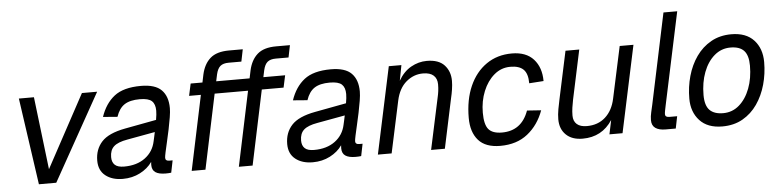

<svg xmlns="http://www.w3.org/2000/svg" viewBox="-44 -933 4740 1168"><g transform="rotate(-5 2325.5 -349.0)"><path d="M154 0 78 -530H170L223 -86L463 -530H556L260 0Z M845 -58Q845 -67 846 -76Q819 -37 771.5 -12.5Q724 12 666 12Q601 12 560.5 -20Q520 -52 520 -112Q520 -181 562 -227Q604 -273 706 -292L898 -328Q901 -344 902.5 -359Q904 -374 904 -384Q904 -424 883.5 -443Q863 -462 810 -462Q750 -462 716.5 -440Q683 -418 666 -367L578 -374Q605 -454 661 -498Q717 -542 824 -542Q911 -542 949.5 -503Q988 -464 988 -392Q988 -370 982.5 -336Q977 -302 969 -263.5Q961 -225 952.5 -189Q944 -153 938.5 -127Q933 -101 933 -93Q933 -74 956 -74H977L962 0Q948 2 928 2Q887 2 866 -12Q845 -26 845 -58ZM606 -126Q606 -95 623.5 -78.5Q641 -62 680 -62Q758 -62 808.5 -99.5Q859 -137 872 -200Q874 -210 877.5 -224.5Q881 -239 884 -255L714 -224Q656 -214 631 -191.5Q606 -169 606 -126Z M1087 0 1183 -456H1111L1127 -530H1199L1209 -578Q1223 -641 1262 -675.5Q1301 -710 1377 -710H1461L1446 -636H1368Q1335 -636 1317.5 -621.5Q1300 -607 1292 -572L1283 -530H1416L1400 -456H1267L1171 0ZM1375 0 1471 -456H1399L1415 -530H1487L1497 -578Q1511 -641 1550 -675.5Q1589 -710 1665 -710H1749L1734 -636H1656Q1623 -636 1605.5 -621.5Q1588 -607 1580 -572L1571 -530H1704L1688 -456H1555L1459 0Z M2005 -58Q2005 -67 2006 -76Q1979 -37 1931.5 -12.5Q1884 12 1826 12Q1761 12 1720.5 -20Q1680 -52 1680 -112Q1680 -181 1722 -227Q1764 -273 1866 -292L2058 -328Q2061 -344 2062.5 -359Q2064 -374 2064 -384Q2064 -424 2043.5 -443Q2023 -462 1970 -462Q1910 -462 1876.5 -440Q1843 -418 1826 -367L1738 -374Q1765 -454 1821 -498Q1877 -542 1984 -542Q2071 -542 2109.5 -503Q2148 -464 2148 -392Q2148 -370 2142.5 -336Q2137 -302 2129 -263.5Q2121 -225 2112.5 -189Q2104 -153 2098.5 -127Q2093 -101 2093 -93Q2093 -74 2116 -74H2137L2122 0Q2108 2 2088 2Q2047 2 2026 -12Q2005 -26 2005 -58ZM1766 -126Q1766 -95 1783.5 -78.5Q1801 -62 1840 -62Q1918 -62 1968.5 -99.5Q2019 -137 2032 -200Q2034 -210 2037.5 -224.5Q2041 -239 2044 -255L1874 -224Q1816 -214 1791 -191.5Q1766 -169 1766 -126Z M2224 0 2337 -530H2414L2396 -436Q2427 -490 2473 -516Q2519 -542 2570 -542Q2642 -542 2677 -504Q2712 -466 2712 -408Q2712 -383 2707.5 -354.5Q2703 -326 2698 -306L2633 0H2549L2617 -317Q2621 -334 2623.5 -353Q2626 -372 2626 -394Q2626 -429 2604.5 -448.5Q2583 -468 2540 -468Q2483 -468 2437.5 -429.5Q2392 -391 2376 -317L2308 0Z M2971 12Q2881 12 2837.5 -37.5Q2794 -87 2794 -174Q2794 -285 2830.5 -367.5Q2867 -450 2933.5 -496Q3000 -542 3089 -542Q3176 -542 3221.5 -491.5Q3267 -441 3267 -358L3179 -352Q3179 -411 3153 -436.5Q3127 -462 3073 -462Q3017 -462 2974 -425.5Q2931 -389 2906.5 -329Q2882 -269 2882 -198Q2882 -125 2906.5 -96.5Q2931 -68 2988 -68Q3108 -68 3151 -188L3237 -182Q3205 -94 3138.5 -41Q3072 12 2971 12Z M3474 12Q3409 12 3372.5 -23.5Q3336 -59 3336 -118Q3336 -147 3342 -180Q3348 -213 3354 -240L3416 -530H3500L3436 -230Q3431 -205 3427.5 -181.5Q3424 -158 3424 -133Q3424 -99 3445 -80.5Q3466 -62 3506 -62Q3574 -62 3619 -102.5Q3664 -143 3679 -214L3747 -530H3831L3718 0H3638L3656 -86Q3592 12 3474 12Z M3981 0Q3941 0 3919 -15.5Q3897 -31 3897 -64Q3897 -87 3903 -112Q3909 -137 3913 -156L4030 -710H4114L3995 -150Q3991 -131 3988 -116Q3985 -101 3985 -92Q3985 -74 4011 -74H4058L4043 0Z M4327 12Q4237 12 4189 -40Q4141 -92 4141 -174Q4141 -245 4159.5 -311Q4178 -377 4214.5 -429Q4251 -481 4305 -511.5Q4359 -542 4429 -542Q4519 -542 4566.5 -490.5Q4614 -439 4614 -356Q4614 -285 4595.5 -219Q4577 -153 4541 -101Q4505 -49 4451.5 -18.5Q4398 12 4327 12ZM4339 -68Q4395 -68 4437 -104.5Q4479 -141 4502.5 -203Q4526 -265 4526 -342Q4526 -405 4499.5 -433.5Q4473 -462 4417 -462Q4361 -462 4318.5 -425.5Q4276 -389 4252.5 -327Q4229 -265 4229 -188Q4229 -124 4256.5 -96Q4284 -68 4339 -68Z"/></g></svg>

Font: Geist Regular
Style: Italic
Weight: 400
Italic angle: -12°
Designer: Basement.studio, Andrés Briganti, Mateo Zaragoza
Foundry: Basement.studio, Vercel, Andrés Briganti, Guido Ferreyra, Mateo Zaragoza
Version: Version 1.500; ttfautohint (v1.8.4.7-5d5b)